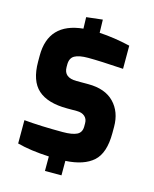

<svg xmlns="http://www.w3.org/2000/svg" viewBox="-132 -912 874 1089"><g transform="rotate(15 304.5 -367.0)"><path d="M553 -253V-216Q553 -99 498.5 -50Q444 -1 336 5V90H239V5Q131 0 52 -21V-158Q147 -149 279 -149Q335 -149 362 -162.5Q389 -176 389 -211V-230Q389 -256 372 -270.5Q355 -285 327 -285H269Q154 -285 97.5 -335.5Q41 -386 41 -499V-534Q41 -726 241 -746L239 -813L334 -824L336 -747Q423 -742 517 -720V-584Q378 -593 310 -593Q257 -593 231 -578.5Q205 -564 205 -525V-511Q205 -449 280 -449H349Q448 -449 500.5 -395Q553 -341 553 -253Z"/></g></svg>

Font: Exo ExtraBold
Style: Regular
Weight: 800
Designer: Natanael Gama
Foundry: Natanael Gama
Version: Version 1.500